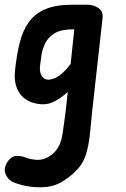

<svg xmlns="http://www.w3.org/2000/svg" viewBox="-72 -436 534 812"><path d="M-8 -143Q-1 -206 11.5 -256Q24 -306 49.5 -342Q75 -378 119.5 -397Q164 -416 233 -416H280L270 -312H238Q187 -312 159.5 -295.5Q132 -279 119.5 -253.5Q107 -228 103 -201Q99 -174 97 -154Q95 -129 105.5 -114Q116 -99 132 -99Q145 -99 163 -107Q181 -115 204.5 -139Q228 -163 255 -209L244 -75Q226 -57 204.5 -38.5Q183 -20 159 -7.5Q135 5 110 5Q90 5 67.5 -1.5Q45 -8 26 -24.5Q7 -41 -3 -70Q-13 -99 -8 -143ZM-42 251Q-25 224 -1.5 223.5Q22 223 43 233Q49 235 62.5 237.5Q76 240 88 240Q107 240 125 231.5Q143 223 159 207Q185 180 192.5 130Q200 80 207 24L253 -416H299Q323 -416 343.5 -402.5Q364 -389 362 -362L318 33Q313 83 308.5 129Q304 175 292.5 214Q281 253 254 282Q221 316 184.5 336Q148 356 99 356Q56 356 22 347Q-12 338 -25 330Q-39 321 -48.5 300Q-58 279 -42 251Z"/></svg>

Font: Edu NSW ACT Foundation
Style: Bold
Weight: 700
Version: Version 1.003